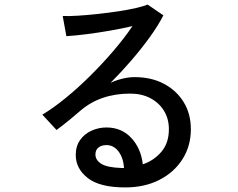

<svg xmlns="http://www.w3.org/2000/svg" viewBox="-20 -802 1040 839"><path d="M527 17Q416 17 363.5 -24Q311 -65 311 -125Q311 -163 330 -190Q349 -217 380 -231Q411 -245 445 -245Q511 -245 553.5 -199.5Q596 -154 604 -84Q652 -100 685 -138.5Q718 -177 718 -237Q718 -283 696.5 -318Q675 -353 637 -373Q599 -393 549 -393Q418 -393 331 -318Q313 -302 283 -277.5Q253 -253 227 -234L165 -301Q212 -329 266 -373Q320 -417 373.5 -470Q427 -523 475 -579Q523 -635 559 -688Q517 -678 463 -668.5Q409 -659 357.5 -652.5Q306 -646 270 -644L254 -732Q281 -731 321.5 -733.5Q362 -736 407.5 -741Q453 -746 496.5 -752.5Q540 -759 574.5 -767Q609 -775 625 -782L694 -735Q671 -690 634.5 -639.5Q598 -589 554 -538Q510 -487 463 -440Q486 -451 514 -458Q542 -465 568 -465Q641 -465 696 -436Q751 -407 782.5 -356Q814 -305 814 -237Q814 -164 777.5 -106.5Q741 -49 676.5 -16Q612 17 527 17ZM510 -68H522Q519 -112 498 -140Q477 -168 445 -168Q424 -168 410.5 -157.5Q397 -147 397 -127Q397 -102 423 -86Q449 -70 510 -68Z"/></svg>

Font: Zen Kaku Gothic New Medium
Style: Regular
Weight: 500
Designer: Yoshimichi Ohira
Foundry: Positype
Version: Version 1.002